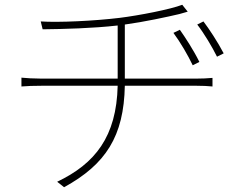

<svg xmlns="http://www.w3.org/2000/svg" viewBox="-20 -749 1040 806"><path d="M735 -624 708 -611C737 -572 769 -517 789 -475L817 -489C793 -538 757 -593 735 -624ZM834 -659 808 -646C838 -607 870 -553 891 -511L919 -525C894 -573 857 -629 834 -659ZM70 -423V-386C92 -388 122 -389 155 -389H474C469 -175 379 -62 220 14L249 37C424 -59 500 -177 504 -389H805C827 -389 855 -388 872 -386V-422C852 -420 826 -419 804 -419H504V-646C585 -657 682 -678 733 -690C746 -694 758 -697 768 -700L745 -729C697 -710 563 -684 482 -674C375 -661 225 -654 151 -659L159 -626C247 -627 368 -630 474 -642V-419H153C124 -419 87 -421 70 -423Z"/></svg>

Font: Harano Aji Gothic ExtraLight
Style: Regular
Weight: 250
Foundry: Masamichi Hosoda
Version: HaranoAjiGothic-ExtraLight version 20230610;ttx 4.39.4